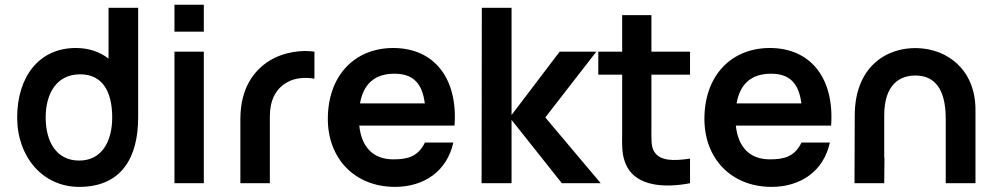

<svg xmlns="http://www.w3.org/2000/svg" viewBox="-20 -752 4084 788"><path d="M305 15C482 15 547 -109.5 547 -270V-720H425.5V-511.5C389.5 -539.5 344 -555 291 -555C138 -555 50.5 -434 50.5 -270C50.5 -108 155.5 15 305 15ZM167.5 -270C167.5 -368 212 -447 309 -447C401 -447 440.5 -375.5 440.5 -270C440.5 -171 397.5 -93 305 -93C211 -93 167.5 -171 167.5 -270Z M696 -622H816.5V-732.5H696ZM696 0H816.5V-540H696Z M966.5 -263V0H1087.5V-274.5C1087.5 -337 1109.5 -387.5 1159 -414.5C1192.5 -434 1238 -435 1270.5 -429V-540C1222 -547.5 1145.5 -540.5 1084 -501.5C1027 -465.5 966.5 -395.5 966.5 -263Z M1601 15C1719.5 15 1814.5 -48.5 1840.5 -167H1724C1695.5 -109 1653.5 -98 1594 -98C1512 -98 1464 -147.5 1454.5 -236.5H1845.5C1859.5 -431 1761.5 -555 1594 -555C1435 -555 1325.5 -441 1325.5 -264C1325.5 -100 1437 15 1601 15ZM1457.5 -327.5C1471.5 -407.5 1518 -449.5 1599 -449.5C1673.5 -449.5 1713 -412 1723.5 -327.5Z M1956.5 0H2079.5V-260L2286 0H2445.5L2218 -270L2427.5 -540H2277L2079.5 -280V-720H1957.5Z M2812 0V-101C2744.5 -91 2688.5 -90.5 2664.5 -130.5C2651.5 -151 2653.5 -184.5 2653.5 -227.5V-445.5H2812V-540H2653.5V-690H2533.5V-540H2435.5V-445.5H2533.5V-220.5C2533.5 -158.5 2529 -113 2554 -66.5C2596 11 2705 20.5 2812 0Z M3146.5 15C3265 15 3360 -48.5 3386 -167H3269.5C3241 -109 3199 -98 3139.5 -98C3057.5 -98 3009.5 -147.5 3000 -236.5H3391C3405 -431 3307 -555 3139.5 -555C2980.5 -555 2871 -441 2871 -264C2871 -100 2982.5 15 3146.5 15ZM3003 -327.5C3017 -407.5 3063.5 -449.5 3144.5 -449.5C3219 -449.5 3258.5 -412 3269 -327.5Z M3861.5 -260V0H3983.5V-301.5C3983.5 -464 3870.5 -551 3745 -554.5C3617 -558.5 3488 -476.5 3488 -277.5L3487 0H3609L3610 -102L3609 -108V-277.5C3609 -408.5 3675.5 -442 3736.5 -442C3852 -442 3861.5 -326.5 3861.5 -260Z"/></svg>

Font: Eudonet
Style: Bold
Weight: 700
Designer: Mikhail Sharanda
Foundry: Mikhail Sharanda
Version: Version 4.503;Glyphs 3.1.2 (3151)